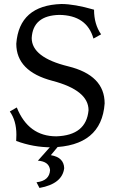

<svg xmlns="http://www.w3.org/2000/svg" viewBox="-20 -723 599 955"><path d="M236.3 9.8Q145.5 9.8 60.5 -22Q61.5 -33.2 61.5 -53.2Q61.5 -122.6 28.8 -168.5L63.5 -188.5Q121.1 -44.9 260.3 -44.9Q409.2 -49.8 420.4 -174.8Q420.4 -273.9 240.7 -321Q61 -368.2 61 -505.4Q75.2 -696.3 285.2 -703.1Q350.1 -703.1 447.8 -674.8Q447.8 -602.1 482.9 -552.2L444.8 -531.2Q412.1 -647 275.4 -648.9Q143.6 -646 137.7 -533.7Q137.7 -437.5 319.1 -393.1Q500.5 -348.6 500.5 -208.5Q485.4 4.4 236.3 9.8ZM176.3 211.9 161.6 183.6Q226.1 176.3 229 123Q224.6 80.1 168.5 76.2L236.3 0H273.4L232.9 48.8Q297.4 59.6 299.3 113.3Q290 191.4 176.3 211.9Z"/></svg>

Font: Almanac
Style: Regular
Weight: 400
Designer: Eden's Almanac
Version: Version 3.501;March 28, 2021;FontCreator 13.0.0.2683 64-bit